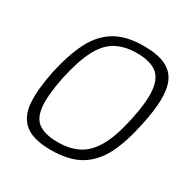

<svg xmlns="http://www.w3.org/2000/svg" viewBox="-156 -814 937 958"><g transform="rotate(30 312.5 -335.0)"><path d="M75 -335Q99 -446 137.5 -522.5Q176 -599 240 -637.5Q304 -676 405 -676Q484 -676 530 -654Q576 -632 595 -589Q614 -546 612 -482Q610 -418 592 -335Q569 -223 531.5 -147.5Q494 -72 429.5 -33Q365 6 260 6Q159 6 111 -33Q63 -72 57.5 -147.5Q52 -223 75 -335ZM133 -335Q110 -221 117 -158Q124 -95 162.5 -70Q201 -45 270 -45Q338 -45 388 -70Q438 -95 474 -157.5Q510 -220 534 -335Q558 -449 549.5 -513Q541 -577 501.5 -602.5Q462 -628 393 -628Q325 -628 275.5 -602Q226 -576 192 -512.5Q158 -449 133 -335Z"/></g></svg>

Font: Glory Thin Light
Style: Italic
Weight: 300
Italic angle: -12°
Version: Version 1.011